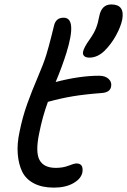

<svg xmlns="http://www.w3.org/2000/svg" viewBox="-20 -836 575 869"><path d="M384.8 -575.2Q368.7 -575.2 361.1 -582.3Q353.5 -589.4 356 -602.1Q359.9 -621.6 386.2 -658.2Q405.3 -685.1 414.6 -708.5Q423.8 -731.9 429.2 -762.2Q439.5 -815.9 483.9 -815.9Q545.9 -815.9 533.2 -747.1Q526.4 -714.4 504.9 -675.3Q483.4 -636.2 453.1 -606Q420.9 -575.2 384.8 -575.2ZM224.1 13.2Q170.4 13.2 133.8 -5.9Q97.2 -24.9 80.6 -58.8Q64 -92.8 60.3 -139.4Q56.6 -186 68.8 -241.2Q82 -306.6 103.5 -366.5Q125 -426.3 150.6 -485.8Q176.3 -545.4 189 -585.9Q200.7 -624.5 212.2 -670.4Q223.6 -716.3 225.1 -722.2Q233.9 -755.9 268.1 -755.9Q329.6 -755.9 280.8 -597.2Q260.7 -533.2 231.9 -464.8Q340.8 -493.2 428.2 -493.2Q456.1 -493.2 471.4 -479Q486.8 -464.8 482.9 -444.8Q479 -418 440.9 -415Q363.3 -409.2 309.1 -400.1Q254.9 -391.1 196.8 -375Q171.9 -307.1 157.2 -231.9Q139.6 -147.5 158.9 -111.8Q178.2 -76.2 232.9 -76.2Q265.1 -76.2 290.5 -86.2Q315.9 -96.2 326.2 -96.2Q358.9 -96.2 353 -56.2Q347.2 -26.9 311.8 -6.8Q276.4 13.2 224.1 13.2Z"/></svg>

Font: Shantell Sans Irregular
Style: Italic
Weight: 400
Italic angle: -11.31°
Designer: Stephen Nixon, Anya Danilova, Shantell Martin
Foundry: Arrow Type
Version: Version 1.006;[9816181b4]